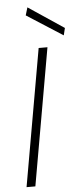

<svg xmlns="http://www.w3.org/2000/svg" viewBox="-61 -944 421 977"><g transform="rotate(-5 149.5 -455.5)"><path d="M34 0 157 -700H202L79 0ZM290 -753 106 -871 118 -911 299 -790Z"/></g></svg>

Font: DM Sans 18pt ExtraLight
Style: Italic
Weight: 250
Italic angle: -10°
Designer: Colophon Foundry, Jonny Pinhorn
Foundry: Colophon Foundry
Version: Version 4.004;gftools[0.9.30]